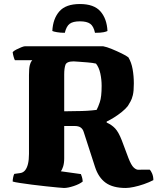

<svg xmlns="http://www.w3.org/2000/svg" viewBox="-20 -934 792 954"><path d="M298 0Q291 0 266 -2.5Q241 -5 207 -8.5Q173 -12 138.5 -16.5Q104 -21 78 -25Q52 -29 43 -32Q43 -42 45.5 -53.5Q48 -65 51 -70L80 -74Q95 -76 104.5 -87.5Q114 -99 119 -119.5Q124 -140 124 -169V-561Q124 -594 128 -609.5Q132 -625 136.5 -630Q141 -635 140 -635H54Q51 -640 47.5 -652.5Q44 -665 43 -675Q48 -681 60.5 -687.5Q73 -694 85.5 -699Q98 -704 103 -704H493Q510 -701 535.5 -690.5Q561 -680 584.5 -668.5Q608 -657 618 -649Q633 -624 639 -590Q645 -556 645 -519Q645 -481 640 -461Q635 -441 628.5 -430Q622 -419 615 -407Q604 -393 585.5 -378Q567 -363 547 -350.5Q527 -338 510 -330V-325Q535 -314 552 -296Q569 -278 585 -237L618 -149Q632 -113 644.5 -101.5Q657 -90 668 -90.5Q679 -91 688 -91H724Q729 -87 735.5 -72.5Q742 -58 742 -39Q721 -28 695 -19Q669 -10 645 -5Q621 0 605 0Q541 0 505 -26Q469 -52 452 -105L396 -278Q392 -292 381.5 -300Q371 -308 350 -308H299V-147Q299 -123 293.5 -106Q288 -89 282 -83L382 -69Q384 -64 387 -55Q390 -46 391 -32Q375 -19 346 -9.5Q317 0 298 0ZM299 -381Q331 -382 359 -382Q387 -382 412 -383.5Q437 -385 460 -388Q467 -400 476 -426.5Q485 -453 485 -507Q485 -539 478.5 -569Q472 -599 457 -618Q440 -622 414.5 -624Q389 -626 368.5 -627.5Q348 -629 346 -629Q311 -629 305 -611.5Q299 -594 299 -564ZM377 -914Q447 -914 479 -877.5Q511 -841 514 -780Q509 -777 495 -774Q481 -771 452 -771Q445 -804 428 -816Q411 -828 377 -828Q343 -828 326.5 -816Q310 -804 302 -771Q281 -771 263.5 -774Q246 -777 240 -780Q243 -841 275 -877.5Q307 -914 377 -914Z"/></svg>

Font: Texturina 12pt Black
Style: Regular
Weight: 900
Designer: Guillermo Torres Carreño
Foundry: Omnibus-Type
Version: Version 1.002